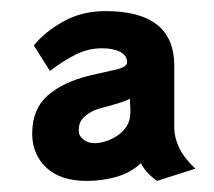

<svg xmlns="http://www.w3.org/2000/svg" viewBox="-20 -820 385 346"><path d="M263 -494Q242 -509 234 -526Q216 -509 190.5 -501.5Q165 -494 136 -494Q90 -494 64.5 -517Q39 -540 38 -577V-579Q38 -623 65.5 -647.5Q93 -672 142 -684Q168 -690 188.5 -694.5Q209 -699 209 -708Q209 -720 196.5 -726.5Q184 -733 164 -733Q139 -733 116 -721.5Q93 -710 70 -692L41 -738Q61 -763 94.5 -781.5Q128 -800 170 -800Q294 -800 294 -702V-590Q294 -573 302.5 -554.5Q311 -536 332 -516ZM122 -584Q122 -575 130.5 -568.5Q139 -562 150 -562Q168 -562 186.5 -572.5Q205 -583 212 -600Q215 -608 215 -622Q215 -627 214.5 -632.5Q214 -638 214 -642Q204 -637 188.5 -632.5Q173 -628 158 -624Q144 -620 133 -610.5Q122 -601 122 -587Z"/></svg>

Font: RocknRoll One
Style: Regular
Weight: 400
Designer: Fontworks Inc.
Foundry: Fontworks Inc.
Version: Version 1.100